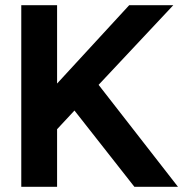

<svg xmlns="http://www.w3.org/2000/svg" viewBox="-20 -720 714 740"><path d="M498 0 267 -294 200 -222V0H62V-700H200V-398L478 -700H648L360 -393L666 0Z"/></svg>

Font: Stavian Bold
Style: Bold
Weight: 700
Version: Version 1.000; ttfautohint (v1.6)